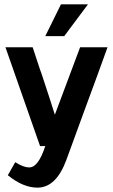

<svg xmlns="http://www.w3.org/2000/svg" viewBox="-20 -671 519 882"><path d="M474 -454Q434 -342 364 -153Q313 -12 284 66Q237 191 152 191Q86 191 16 134Q36 100 50 74Q87 98 115 98Q156 98 188 0H164L5 -454H130Q141 -421 164 -351L170 -335Q213 -205 232 -144L348 -454ZM384 -651 275 -505H188L260 -651Z"/></svg>

Font: Tajawal
Style: Bold
Weight: 700
Designer: Boutros Fonts
Foundry: Created by Boutros International 2017
Version: Version 1.700